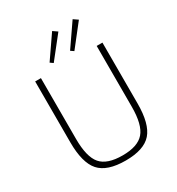

<svg xmlns="http://www.w3.org/2000/svg" viewBox="-212 -1040 1092 1184"><g transform="rotate(-30 333.5 -447.5)"><path d="M372 -885 250 -731 229 -746 340 -907ZM518 -885 397 -731 375 -746 486 -907ZM573 -690V-257Q573 -111 519 -49.5Q465 12 335 12Q203 12 148.5 -49.5Q94 -111 94 -257V-690H135V-257Q135 -129 179.5 -77Q224 -25 334 -25Q442 -25 487 -77Q532 -129 532 -257V-690Z"/></g></svg>

Font: Exo 2.0 Extra Light
Style: Regular
Weight: 250
Designer: Natanael Gama
Version: Version 1.001;PS 001.001;hotconv 1.0.70;makeotf.lib2.5.58329